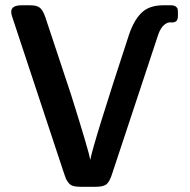

<svg xmlns="http://www.w3.org/2000/svg" viewBox="-20 -714 727 734"><path d="M22.9 -668.9Q22.9 -693.8 63 -693.8H95.2Q121.1 -693.8 132.6 -684.3Q144 -674.8 152.8 -649.9L252 -351.1Q319.8 -135.3 325.2 -103Q335 -160.2 473.1 -581.1Q491.2 -635.3 520.5 -664.6Q549.8 -693.8 604 -693.8H632.8Q646 -693.8 652.1 -689Q658.2 -684.1 659.2 -679Q660.2 -673.8 660.2 -664.1V-653.8Q660.2 -636.7 652.1 -631.8Q644 -627 632.6 -628.4Q621.1 -629.9 607.7 -618.9Q594.2 -607.9 585 -582L410.2 -54.2Q400.4 -22 388.7 -11Q377 0 348.1 0H285.2Q269 0 258.5 -3.4Q248 -6.8 241 -16.4Q233.9 -25.9 231.4 -32.5Q229 -39.1 223.1 -56.2L25.9 -651.9Q22.9 -660.2 22.9 -668.9Z"/></svg>

Font: CMU Sans Serif Demi Condensed
Style: DemiCondensed
Weight: 600
Width: 3
Version: Version 0.7.0